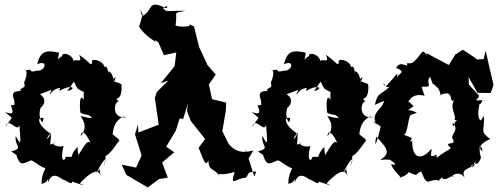

<svg xmlns="http://www.w3.org/2000/svg" viewBox="-20 -785 2193 842"><path d="M32 -269 4 -229C18 -276 55 -200 65 -237C70 -164 76 -136 49 -189C42 -143 87 -136 29 -121C90 -79 68 -102 48 -118C66 -48 83 -69 116 -82C130 -79 153 -55 179 -47C150 12 173 23 154 19C194 29 193 -29 190 17C202 -19 221 -25 259 5C249 -9 302 35 295 11C352 29 363 36 330 19C399 -54 418 -36 425 -4C405 -71 430 -49 404 -29C440 -98 453 -102 434 -53C443 -85 442 -78 443 -101C473 -114 504 -182 505 -163C491 -183 525 -155 474 -196C477 -226 484 -253 519 -274L536 -271C467 -262 479 -339 501 -341C470 -364 518 -330 513 -412C516 -424 450 -425 488 -447C470 -392 489 -461 455 -473C454 -431 458 -507 437 -491C437 -519 371 -536 385 -509C372 -498 388 -501 327 -545C350 -491 292 -550 299 -495C321 -543 248 -562 253 -539C229 -530 231 -499 239 -554C181 -567 157 -561 143 -503C193 -526 179 -471 142 -475C99 -463 128 -487 98 -477C66 -484 117 -493 86 -424C90 -399 90 -408 69 -393C84 -375 19 -403 42 -347C43 -321 51 -326 28 -323C29 -312 55 -273 1 -294ZM365 -269 334 -276C333 -272 373 -234 334 -188C337 -228 368 -188 386 -136C372 -185 358 -162 321 -100C332 -114 323 -80 320 -141C275 -92 317 -97 268 -97C266 -77 240 -71 259 -146C243 -134 191 -154 226 -162C185 -143 206 -144 203 -206C196 -174 171 -162 200 -200C133 -246 149 -278 171 -266L166 -248C144 -271 157 -319 162 -316C140 -297 205 -339 155 -372C199 -386 218 -404 196 -371C210 -375 203 -397 262 -403C270 -413 254 -460 240 -386C298 -420 318 -394 275 -386C318 -441 294 -434 321 -396C362 -369 342 -400 348 -347C338 -364 326 -365 332 -292C351 -277 367 -290 384 -267Z M595 -744 606 -722 592 -674C582 -675 607 -635 662 -602C656 -675 633 -601 694 -594C670 -598 703 -638 665 -621L699 -543L753 -555L746 -495L685 -420L719 -432L668 -382L659 -356L676 -238L587 -204L585 -238L572 -196L601 -103L577 -50L514 -63L534 -18L628 37L678 0L716 -6L691 -72L693 -74L744 -117L709 -142L751 -212L768 -266L783 -263L804 -331L800 -298L817 -254L883 -171V-180L851 -137C880 -60 884 -60 894 -82C893 -28 931 -50 944 -3C935 -42 923 -5 1009 -31C986 41 1017 -6 1056 -5C1074 -18 1058 -32 1104 -33L1095 -11L1057 -131L1062 -76L1091 -125C1071 -121 1022 -104 982 -155L955 -210C960 -239 965 -268 970 -298L972 -335L910 -350L896 -415L926 -458L889 -501L884 -513L853 -579L831 -669L805 -681C835 -667 767 -665 750 -673C760 -744 734 -723 794 -738C709 -738 713 -730 696 -748C710 -767 720 -752 708 -749C622 -791 655 -738 603 -714Z M1114 -269 1086 -229C1100 -276 1137 -200 1147 -237C1152 -164 1158 -136 1131 -189C1124 -143 1169 -136 1111 -121C1172 -79 1150 -102 1130 -118C1148 -48 1165 -69 1198 -82C1212 -79 1235 -55 1261 -47C1232 12 1255 23 1236 19C1276 29 1275 -29 1272 17C1284 -19 1303 -25 1341 5C1331 -9 1384 35 1377 11C1434 29 1445 36 1412 19C1481 -54 1500 -36 1507 -4C1487 -71 1512 -49 1486 -29C1522 -98 1535 -102 1516 -53C1525 -85 1524 -78 1525 -101C1555 -114 1586 -182 1587 -163C1573 -183 1607 -155 1556 -196C1559 -226 1566 -253 1601 -274L1618 -271C1549 -262 1561 -339 1583 -341C1552 -364 1600 -330 1595 -412C1598 -424 1532 -425 1570 -447C1552 -392 1571 -461 1537 -473C1536 -431 1540 -507 1519 -491C1519 -519 1453 -536 1467 -509C1454 -498 1470 -501 1409 -545C1432 -491 1374 -550 1381 -495C1403 -543 1330 -562 1335 -539C1311 -530 1313 -499 1321 -554C1263 -567 1239 -561 1225 -503C1275 -526 1261 -471 1224 -475C1181 -463 1210 -487 1180 -477C1148 -484 1199 -493 1168 -424C1172 -399 1172 -408 1151 -393C1166 -375 1101 -403 1124 -347C1125 -321 1133 -326 1110 -323C1111 -312 1137 -273 1083 -294ZM1447 -269 1416 -276C1415 -272 1455 -234 1416 -188C1419 -228 1450 -188 1468 -136C1454 -185 1440 -162 1403 -100C1414 -114 1405 -80 1402 -141C1357 -92 1399 -97 1350 -97C1348 -77 1322 -71 1341 -146C1325 -134 1273 -154 1308 -162C1267 -143 1288 -144 1285 -206C1278 -174 1253 -162 1282 -200C1215 -246 1231 -278 1253 -266L1248 -248C1226 -271 1239 -319 1244 -316C1222 -297 1287 -339 1237 -372C1281 -386 1300 -404 1278 -371C1292 -375 1285 -397 1344 -403C1352 -413 1336 -460 1322 -386C1380 -420 1400 -394 1357 -386C1400 -441 1376 -434 1403 -396C1444 -369 1424 -400 1430 -347C1420 -364 1408 -365 1414 -292C1433 -277 1449 -290 1466 -267Z M2144 -414C2132 -463 2121 -513 2110 -563L2101 -526L2072 -524L2064 -531L2010 -567L1977 -546L1948 -500L1850 -552C1852 -520 1850 -565 1831 -557C1785 -493 1782 -511 1764 -507C1775 -478 1738 -527 1717 -487C1773 -466 1714 -462 1722 -439C1718 -472 1738 -476 1672 -406C1649 -446 1666 -390 1690 -406C1645 -364 1636 -381 1624 -325C1674 -347 1669 -348 1653 -318C1629 -291 1606 -268 1639 -234L1619 -250C1614 -266 1682 -192 1652 -242C1632 -147 1619 -132 1630 -186C1689 -125 1688 -111 1646 -82C1684 -93 1729 -72 1681 -91C1733 -55 1711 -65 1695 -64C1713 -20 1757 -1 1729 -5C1754 -10 1787 -33 1765 -34C1823 -5 1796 -23 1827 -33C1858 46 1855 -7 1910 7C1865 9 1935 13 1915 -31C1911 37 1969 -28 1969 -11C1947 -9 1994 -43 2017 -6C1997 -57 2056 -34 2065 -84C2064 -30 2015 -61 2076 -69C2103 -109 2079 -82 2084 -150C2058 -131 2097 -160 2095 -121C2066 -145 2115 -170 2130 -175C2082 -212 2106 -204 2102 -277L2089 -257C2094 -256 2066 -252 2083 -331C2066 -353 2082 -304 2096 -346C2037 -340 2096 -355 2076 -371C2024 -429 2039 -401 2035 -447L2074 -378L2131 -377L2140 -398ZM1879 -414C1871 -428 1907 -395 1905 -391C1911 -384 1913 -354 1915 -370C1977 -395 1944 -328 1973 -346C1948 -317 1986 -272 1972 -260L2004 -252C1964 -279 1971 -196 1964 -248C2000 -213 1950 -193 1966 -175C1984 -142 1919 -170 1957 -136C1942 -121 1928 -122 1885 -84C1907 -75 1889 -100 1896 -107C1856 -88 1875 -113 1872 -133C1828 -78 1784 -88 1788 -174C1781 -140 1795 -181 1769 -163C1811 -184 1762 -184 1752 -195C1769 -200 1770 -281 1784 -282L1808 -290C1759 -318 1752 -283 1792 -319C1811 -298 1758 -369 1761 -326C1771 -331 1779 -381 1842 -365C1819 -429 1834 -397 1834 -405C1887 -403 1842 -417 1866 -449Z"/></svg>

Font: Asimov Aggro
Style: Condensed
Weight: 500
Designer: Google
Version: Version 2.000980; 2014